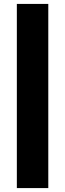

<svg xmlns="http://www.w3.org/2000/svg" viewBox="-20 -798 332 980"><path d="M66 162V-778H226.5V162Z"/></svg>

Font: Commissioner ExtraBold
Style: Regular
Weight: 800
Designer: Kostas Bartsokas
Foundry: Kostas Bartsokas
Version: Version 1.000; ttfautohint (v1.8.3)